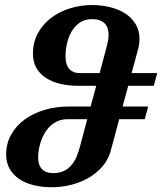

<svg xmlns="http://www.w3.org/2000/svg" viewBox="-20 -747 676 777"><path d="M512.7 -451.2H616.2L602.5 -399.9H499L476.1 -315.9H579.6L565.9 -264.6H462.4L428.2 -137.2Q418.9 -102.5 396 -75.2Q373 -47.9 341.1 -28.8Q309.1 -9.8 270 0.5Q231 10.7 189 10.7Q150.9 10.7 117.4 2.7Q84 -5.4 59.1 -21.7Q34.2 -38.1 19.5 -63Q4.9 -87.9 4.9 -121.6Q4.9 -166 25.1 -202.1Q45.4 -238.3 79.8 -263.4Q114.3 -288.6 160.2 -302.2Q206.1 -315.9 257.3 -315.9H346.7L369.6 -399.9H294.4Q256.8 -399.9 223.9 -407.7Q190.9 -415.5 166.3 -431.4Q141.6 -447.3 127.4 -471.7Q113.3 -496.1 113.3 -529.3Q113.3 -574.7 132.6 -611.1Q151.9 -647.5 184.8 -673.1Q217.8 -698.7 261.2 -712.6Q304.7 -726.6 353 -726.6Q389.6 -726.6 424.3 -718.3Q459 -710 485.6 -693.1Q512.2 -676.3 528.3 -650.6Q544.4 -625 544.4 -589.8Q544.4 -579.6 543 -568.4Q541.5 -557.1 538.1 -545.4ZM352.1 -669.4Q323.2 -669.4 303 -655.5Q282.7 -641.6 270 -619.9Q257.3 -598.1 251.2 -571.5Q245.1 -544.9 245.1 -520Q245.1 -505.9 248 -493.2Q251 -480.5 257.8 -471.2Q264.6 -461.9 275.9 -456.5Q287.1 -451.2 303.7 -451.2H383.3L412.6 -561.5Q415.5 -572.8 417.5 -584Q419.4 -595.2 419.4 -606Q419.4 -619.1 416 -630.9Q412.6 -642.6 404.5 -651.1Q396.5 -659.7 383.8 -664.6Q371.1 -669.4 352.1 -669.4ZM195.3 -46.4Q221.7 -46.4 239.7 -55.7Q257.8 -64.9 270.3 -80.1Q282.7 -95.2 290.5 -114.5Q298.3 -133.8 303.7 -154.3L333 -264.6H253.4Q231.9 -264.6 214.6 -257.3Q197.3 -250 184.1 -237.5Q170.9 -225.1 161.4 -209.2Q151.9 -193.4 146 -176.3Q140.1 -159.2 137.2 -142.1Q134.3 -125 134.3 -110.4Q134.3 -96.7 137.5 -85Q140.6 -73.2 147.9 -64.7Q155.3 -56.2 166.7 -51.3Q178.2 -46.4 195.3 -46.4Z"/></svg>

Font: Arian AMU Serif
Style: Bold Italic
Weight: 700
Italic angle: -15°
Designer: Ruben Hakobyan (Tarumian)
Foundry: Ruben Hakobyan (Tarumian)
Version: Version 1.002